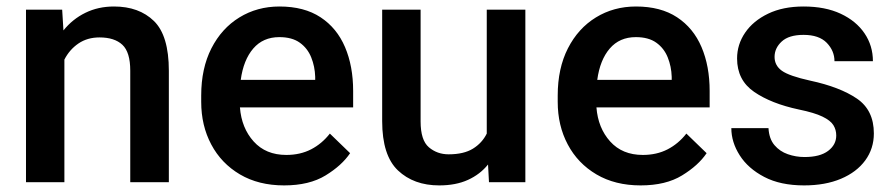

<svg xmlns="http://www.w3.org/2000/svg" viewBox="-20 -558 2739 588"><path d="M284.7 -443.4Q247.6 -443.4 220.2 -424.8Q192.9 -406.2 177.2 -375.5V0H59.6V-528.3H170.4L174.3 -464.8Q202.1 -499.5 241.5 -518.8Q280.8 -538.1 329.1 -538.1Q405.8 -538.1 451.4 -493.7Q497.1 -449.2 497.1 -341.3V0H378.9V-341.8Q378.9 -398.4 354.7 -420.9Q330.6 -443.4 284.7 -443.4Z M850.1 9.8Q772 9.8 714.8 -23.9Q657.7 -57.6 627 -115.5Q596.2 -173.3 596.2 -246.1V-265.6Q596.2 -348.6 627.4 -409.9Q658.7 -471.2 713.1 -504.6Q767.6 -538.1 835.9 -538.1Q911.6 -538.1 961.7 -505.1Q1011.7 -472.2 1036.6 -413.8Q1061.5 -355.5 1061.5 -279.3V-229H714.8Q719.7 -166 756.8 -124.8Q793.9 -83.5 856.9 -83.5Q899.4 -83.5 932.6 -100.6Q965.8 -117.7 990.2 -148.9L1052.2 -88.9Q1026.9 -51.3 977.1 -20.8Q927.2 9.8 850.1 9.8ZM835.4 -444.3Q785.6 -444.3 755.6 -409.4Q725.6 -374.5 717.3 -313.5H945.3V-322.8Q944.3 -354.5 933.1 -382.3Q921.9 -410.2 898.2 -427.2Q874.5 -444.3 835.4 -444.3Z M1477.5 0 1474.6 -54.2Q1450.2 -23.9 1413.1 -7.1Q1376 9.8 1325.2 9.8Q1247.1 9.8 1198.7 -36.1Q1150.4 -82 1150.4 -187V-528.3H1268.1V-186Q1268.1 -128.4 1293.5 -106.9Q1318.8 -85.4 1354 -85.4Q1400.4 -85.4 1428.5 -102.8Q1456.5 -120.1 1470.7 -148.9V-528.3H1588.9V0Z M1941.9 9.8Q1863.8 9.8 1806.6 -23.9Q1749.5 -57.6 1718.8 -115.5Q1688 -173.3 1688 -246.1V-265.6Q1688 -348.6 1719.2 -409.9Q1750.5 -471.2 1804.9 -504.6Q1859.4 -538.1 1927.7 -538.1Q2003.4 -538.1 2053.5 -505.1Q2103.5 -472.2 2128.4 -413.8Q2153.3 -355.5 2153.3 -279.3V-229H1806.6Q1811.5 -166 1848.6 -124.8Q1885.7 -83.5 1948.7 -83.5Q1991.2 -83.5 2024.4 -100.6Q2057.6 -117.7 2082 -148.9L2144 -88.9Q2118.7 -51.3 2068.8 -20.8Q2019 9.8 1941.9 9.8ZM1927.2 -444.3Q1877.4 -444.3 1847.4 -409.4Q1817.4 -374.5 1809.1 -313.5H2037.1V-322.8Q2036.1 -354.5 2024.9 -382.3Q2013.7 -410.2 1990 -427.2Q1966.3 -444.3 1927.2 -444.3Z M2541 -143.1Q2541 -160.6 2532.2 -174.8Q2523.4 -189 2498.8 -200.9Q2474.1 -212.9 2426.3 -222.7Q2341.8 -240.7 2289.6 -276.6Q2237.3 -312.5 2237.3 -378.9Q2237.3 -421.9 2262 -458Q2286.6 -494.1 2332.3 -516.1Q2377.9 -538.1 2440.9 -538.1Q2507.3 -538.1 2554.7 -515.9Q2602.1 -493.7 2627.7 -455.8Q2653.3 -418 2653.3 -370.6H2535.6Q2535.6 -402.3 2512 -426.8Q2488.3 -451.2 2440.9 -451.2Q2396 -451.2 2374 -430.9Q2352.1 -410.6 2352.1 -383.8Q2352.1 -357.4 2374.5 -341.3Q2397 -325.2 2461.4 -311Q2552.2 -291.5 2604.2 -256.1Q2656.2 -220.7 2656.2 -149.4Q2656.2 -103 2629.9 -66.9Q2603.5 -30.8 2555.4 -10.5Q2507.3 9.8 2442.4 9.8Q2370.1 9.8 2320.6 -16.1Q2271 -42 2245.4 -82.3Q2219.7 -122.6 2219.7 -165.5H2333.5Q2335.4 -132.8 2351.8 -113.5Q2368.2 -94.2 2392.8 -85.7Q2417.5 -77.1 2443.8 -77.1Q2491.2 -77.1 2516.1 -95.9Q2541 -114.7 2541 -143.1Z"/></svg>

Font: Vazirmatn RD UI Medium
Style: Regular
Weight: 500
Designer: Saber Rastikerdar
Foundry: Saber Rastikerdar
Version: Version 33.003